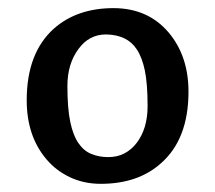

<svg xmlns="http://www.w3.org/2000/svg" viewBox="-20 -847 527 470"><path d="M226.6 -397Q185.5 -397 151.4 -413.1Q117.2 -429.2 93.8 -457Q45.4 -513.7 45.4 -601.6Q45.4 -717.8 112.3 -777.3Q168.9 -827.1 257.8 -827.1Q342.3 -827.1 393.1 -767.1Q441.4 -709.5 441.4 -622.6Q441.4 -506.3 374 -447.3Q317.9 -397 226.6 -397ZM314.5 -497.1Q341.3 -532.2 341.3 -587.2Q341.3 -642.1 334.5 -674.8Q327.6 -707.5 314.5 -726.6Q291.5 -761.7 239.7 -762.7Q198.2 -762.7 172.4 -727.5Q145 -690.9 145 -636.5Q145 -582 151.9 -549.1Q158.7 -516.1 171.9 -496.8Q185.1 -477.5 203.9 -470Q222.7 -462.4 244.9 -462.4Q267.1 -462.4 284.4 -471.4Q301.8 -480.5 314.5 -497.1Z"/></svg>

Font: Quando
Style: Regular
Weight: 400
Version: Version 1.002